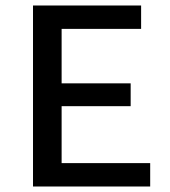

<svg xmlns="http://www.w3.org/2000/svg" viewBox="-20 -678 619 698"><path d="M526 0H100V-658H493V-573H204V-85H526ZM134 -292V-375H455V-292Z"/></svg>

Font: Ysabeau SemiBold
Style: Regular
Weight: 600
Designer: Christian Thalmann (Catharsis Fonts)
Version: Version 2.000;gftools[0.9.27.dev2+g8671c4b]